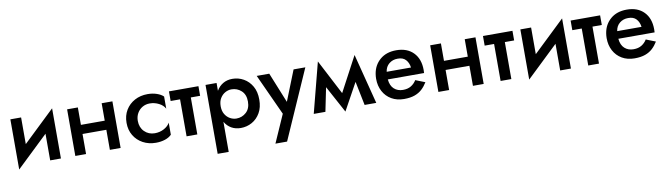

<svg xmlns="http://www.w3.org/2000/svg" viewBox="-36 -1070 6495 1866"><g transform="rotate(-10 3211.0 -137.5)"><path d="M179 -460V-197L491 -495V0H385V-263L73 35V-460Z M633 -460H739V-288H974V-460H1080V0H974V-198H739V0H633Z M1290 -230Q1290 -165 1331 -124Q1372 -83 1433 -83Q1483 -83 1524.5 -105.5Q1566 -128 1583 -161V-42Q1559 -17 1518 -3.5Q1477 10 1428 10Q1357 10 1300.5 -20.5Q1244 -51 1211.5 -105Q1179 -159 1179 -230Q1179 -301 1211.5 -355Q1244 -409 1300.5 -439.5Q1357 -470 1428 -470Q1477 -470 1518 -456Q1559 -442 1583 -419V-299Q1566 -333 1523.5 -355Q1481 -377 1433 -377Q1393 -377 1360.5 -358Q1328 -339 1309 -305.5Q1290 -272 1290 -230Z M1638 -460H1929V-365H1837V0H1731V-365H1638Z M2108 220H1999V-460H2108V-383Q2133 -426 2173 -449.5Q2213 -473 2265 -473Q2325 -473 2376 -444Q2427 -415 2458 -361Q2489 -307 2489 -230Q2489 -153 2458 -99Q2427 -45 2376 -16.5Q2325 12 2265 12Q2213 12 2173 -11Q2133 -34 2108 -77ZM2377 -230Q2377 -299 2336 -336.5Q2295 -374 2239 -374Q2207 -374 2177 -357.5Q2147 -341 2127.5 -309Q2108 -277 2108 -230Q2108 -183 2127.5 -151Q2147 -119 2177 -102.5Q2207 -86 2239 -86Q2295 -86 2336 -123.5Q2377 -161 2377 -230Z M2984 -460 2684 220H2569L2690 -54L2504 -460H2628L2749 -161L2868 -460Z M2986 0 3114 -495 3293 -151 3476 -495 3603 0H3488L3440 -236L3293 31L3149 -235L3101 0Z M4108 -115Q4085 -77 4055 -49Q4025 -21 3982 -5.5Q3939 10 3877 10Q3806 10 3753 -21Q3700 -52 3671 -106.5Q3642 -161 3642 -230Q3642 -243 3643 -255Q3644 -267 3646 -279Q3660 -364 3722 -417Q3784 -470 3882 -470Q3989 -470 4050.5 -407Q4112 -344 4112 -235Q4112 -229 4111.5 -221Q4111 -213 4111 -205H3753Q3759 -142 3794 -110.5Q3829 -79 3882 -79Q3929 -79 3961.5 -99Q3994 -119 4014 -152ZM3881 -387Q3832 -387 3797 -358.5Q3762 -330 3755 -280H3995Q3989 -328 3961 -358Q3933 -388 3881 -387Z M4216 -460H4322V-288H4557V-460H4663V0H4557V-198H4322V0H4216Z M4737 -460H5028V-365H4936V0H4830V-365H4737Z M5212 -460V-197L5524 -495V0H5418V-263L5106 35V-460Z M5602 -460H5893V-365H5801V0H5695V-365H5602Z M6383 -115Q6360 -77 6330 -49Q6300 -21 6257 -5.5Q6214 10 6152 10Q6081 10 6028 -21Q5975 -52 5946 -106.5Q5917 -161 5917 -230Q5917 -243 5918 -255Q5919 -267 5921 -279Q5935 -364 5997 -417Q6059 -470 6157 -470Q6264 -470 6325.5 -407Q6387 -344 6387 -235Q6387 -229 6386.5 -221Q6386 -213 6386 -205H6028Q6034 -142 6069 -110.5Q6104 -79 6157 -79Q6204 -79 6236.5 -99Q6269 -119 6289 -152ZM6156 -387Q6107 -387 6072 -358.5Q6037 -330 6030 -280H6270Q6264 -328 6236 -358Q6208 -388 6156 -387Z"/></g></svg>

Font: Jost* Medium
Style: Regular
Weight: 500
Version: Version 3.7